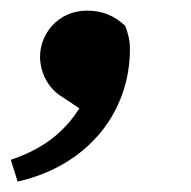

<svg xmlns="http://www.w3.org/2000/svg" viewBox="-29 -180 359 361"><path d="M4.2 161.4C136.3 131.5 215.3 31 215.3 -87.8C215.3 -104.1 212 -116.8 206.4 -131.4C185.9 -150.7 163.2 -160 134.7 -160C79.9 -160 46.3 -116.1 46.3 -73.4C46.3 -46.9 59.1 -14.2 90 3.5L139.8 36.8L136.4 -5.2C104.5 60.1 59.9 97.3 -8.7 120.5L4.2 161.4Z"/></svg>

Font: Source Serif Variable
Style: Italic
Weight: 389
Italic angle: -12°
Designer: Frank Grießhammer
Foundry: Adobe Systems Incorporated
Version: Version 3.001;hotconv 1.0.111;makeotfexe 2.5.65597